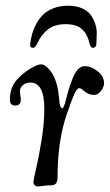

<svg xmlns="http://www.w3.org/2000/svg" viewBox="-20 -658 389 681"><path d="M321.8 -501.5Q320.3 -488.3 309.1 -488.3Q301.3 -488.3 297.4 -504.4Q290.5 -536.1 271 -554.2Q251.5 -572.3 212.9 -572.3Q174.3 -572.3 150.6 -554.2Q127 -536.1 112.3 -504.4Q105.5 -488.3 97.2 -488.3Q85.4 -488.3 86.9 -501.5Q89.4 -520.5 94 -537.6Q98.6 -554.7 108.9 -573.7Q119.1 -592.8 133.3 -606.4Q147.5 -620.1 170.2 -628.9Q192.9 -637.7 221.2 -637.7Q249.5 -637.7 270 -628.9Q290.5 -620.1 301 -606Q311.5 -591.8 317.6 -573.7Q323.7 -555.7 323.2 -537.4Q322.8 -519 321.8 -501.5ZM280.3 -423.3Q303.7 -423.3 326.4 -405.3Q349.1 -387.2 349.1 -362.8Q349.1 -349.6 338.1 -335.4Q327.1 -321.3 314.5 -321.3Q300.3 -321.3 290.3 -327.1Q280.3 -333 273.4 -339.1Q266.6 -345.2 261.2 -345.2Q252.9 -345.2 243.9 -325.2Q234.9 -305.2 217.8 -255.9Q184.1 -159.2 184.1 -29.3Q184.1 -16.1 179 -8.1Q173.8 0 157.7 -0.5Q147.5 -1 133.3 1.2Q119.1 3.4 116.2 3.4Q108.4 3.9 103.5 -0.7Q98.6 -5.4 98.6 -12.2Q98.6 -19.5 108.4 -61.3Q118.2 -103 127.7 -162.6Q137.2 -222.2 137.2 -272Q137.2 -365.2 87.9 -365.2Q72.8 -365.2 61.8 -356.4Q50.8 -347.7 50.8 -335Q50.8 -328.1 52.2 -319.1Q53.7 -310.1 53.7 -304.2Q53.7 -283.7 34.2 -283.7Q15.1 -283.7 15.1 -303.7Q15.1 -348.1 40 -375.5Q60.5 -397.9 86.4 -413.8Q112.3 -429.7 125.5 -429.7Q144.5 -429.7 165.5 -396.5Q173.3 -384.8 178.7 -367.7Q184.1 -350.6 185.8 -338.6Q187.5 -326.7 189.5 -310.1Q191.4 -293.5 191.4 -292Q194.3 -273.9 201.7 -273.9Q204.6 -273.9 210.4 -291Q217.8 -320.3 222.7 -337.2Q227.5 -354 236.6 -377.2Q245.6 -400.4 256.3 -411.9Q267.1 -423.3 280.3 -423.3Z"/></svg>

Font: Cooper*
Style: Italic
Weight: 400
Italic angle: -7°
Designer: Owen Earl
Foundry: indestructible type*
Version: Version 0.001